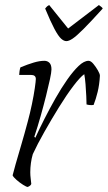

<svg xmlns="http://www.w3.org/2000/svg" viewBox="-20 -741 427 761"><path d="M90 0Q85 0 71.5 -8.5Q58 -17 45.5 -28Q33 -39 30 -46Q33 -59 42 -90.5Q51 -122 64 -166Q77 -210 90 -259Q99 -292 106.5 -328Q114 -364 118 -392Q122 -420 122 -428Q122 -444 103 -444H56Q56 -450 57.5 -459.5Q59 -469 61 -474Q90 -486 113.5 -493Q137 -500 156 -500Q168 -500 176 -492Q184 -484 184 -466Q184 -455 178 -427Q172 -399 162.5 -361Q153 -323 141 -280.5Q129 -238 116 -199L120 -195Q136 -230 156.5 -270.5Q177 -311 200 -351.5Q223 -392 246.5 -425.5Q270 -459 291.5 -479.5Q313 -500 331 -500Q340 -500 350 -488Q360 -476 368 -462Q376 -448 376 -441Q374 -405 367 -376.5Q360 -348 351 -325Q344 -324 337 -324.5Q330 -325 323 -327Q323 -337 322 -359.5Q321 -382 319 -407Q317 -432 314 -447Q298 -436 271 -400.5Q244 -365 214 -316.5Q184 -268 156 -218.5Q128 -169 110 -130Q105 -113 102.5 -94.5Q100 -76 100 -58Q100 -46 101.5 -34.5Q103 -23 104 -12Q103 -9 100 -6Q97 -3 90 0ZM243 -578Q233 -578 222 -588Q211 -598 196 -626Q181 -654 159 -707Q161 -709 164 -713Q167 -717 175 -721L250 -628L372 -721Q378 -717 382.5 -713Q387 -709 387 -707Q339 -654 311 -626Q283 -598 268 -588Q253 -578 243 -578Z"/></svg>

Font: Texturina 72pt 72pt Thin
Style: Italic
Weight: 100
Italic angle: -11°
Designer: Guillermo Torres Carreño
Foundry: Omnibus-Type
Version: Version 1.002; ttfautohint (v1.8.3)